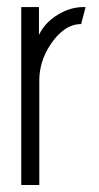

<svg xmlns="http://www.w3.org/2000/svg" viewBox="-20 -531 284 551"><path d="M41 0V-510.7H91.8V-430.7Q111.3 -471.7 157.2 -495.1Q187.5 -510.7 219.7 -510.7H225.6L212.9 -461.9Q164.1 -461.9 125 -403.3Q92.8 -354.5 92.8 -300.8V0Z"/></svg>

Font: Post No Bills Colombo
Style: Regular
Weight: 400
Designer: Kosala Senevirathne, Siva Puranthara, Lasantha Premarathna, Tharique Azeez
Foundry: Mooniak
Version: Version 1.220 ; ttfautohint (v1.6)